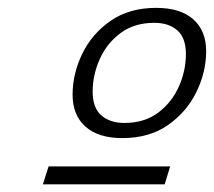

<svg xmlns="http://www.w3.org/2000/svg" viewBox="-20 -735 544 488"><path d="M377 -715Q438.5 -715 471.2 -686Q504 -657 504 -605Q504 -552 479.2 -501.2Q454.5 -450.5 407 -417.2Q359.5 -384 291 -384Q230 -384 197.2 -413.2Q164.5 -442.5 164.5 -494Q164.5 -547.5 189 -598.2Q213.5 -649 261 -682Q308.5 -715 377 -715ZM296 -422.5Q347 -422.5 381.8 -448.5Q416.5 -474.5 434.5 -514.8Q452.5 -555 452.5 -597.5Q452.5 -638.5 430.8 -657.8Q409 -677 372 -677Q321.5 -677 286.5 -651Q251.5 -625 233.5 -584.8Q215.5 -544.5 215.5 -502Q215.5 -461 237.5 -441.8Q259.5 -422.5 296 -422.5ZM89 -266.5 103.5 -312H412.5L398.5 -266.5Z"/></svg>

Font: Newsreader Caption Light
Style: Italic
Weight: 300
Italic angle: -17°
Designer: Hugues Gentile
Foundry: Production Type
Version: Version 1.001